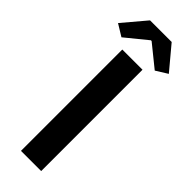

<svg xmlns="http://www.w3.org/2000/svg" viewBox="-312 -933 954 954"><g transform="rotate(45 164.5 -456.0)"><path d="M241 -912H89L-14 -790L48 -752L162 -845H167L282 -752L343 -790ZM236 -712H94V0H236Z"/></g></svg>

Font: Spoqa Han Sans Neo Bold
Style: Bold
Weight: 700
Designer: [Spoqa Han Sans Neo] Dong-huui Kim  Younghwa Kang  Yujin Lee  [Noto Sans] Ryoko NISHIZUKA  (kana & ideographs); Paul D. 
Foundry: Spoqa (http://www.spoqa-han-sans.com)
Version: Version 1.100;hotconv 1.0.109;makeotfexe 2.5.65596